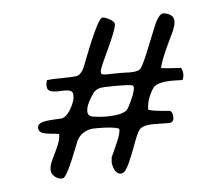

<svg xmlns="http://www.w3.org/2000/svg" viewBox="-36 -457 457 416"><g transform="rotate(-5 193.0 -249.0)"><path d="M312 -390.1Q322.8 -416.5 333 -416.5Q333 -416.5 334 -416.5Q355.5 -413.1 355.5 -397.9Q355.5 -392.1 354.5 -389.2Q354.5 -389.2 350.6 -377.4Q349.1 -374.5 335.4 -345.5Q321.8 -316.4 318.4 -301.3Q318.4 -300.8 318.1 -300Q317.9 -299.3 317.9 -298.8Q327.1 -297.4 342 -296.6Q356.9 -295.9 361.3 -295.4Q364.7 -287.1 364.7 -282.2Q364.7 -277.8 364.3 -275.9Q363.8 -273.9 361.8 -269H358.9Q356.4 -269 350.1 -269.3Q343.8 -269.5 340.3 -269.5Q305.2 -269.5 296.9 -256.8Q286.6 -240.2 283.7 -226.1Q282.2 -218.8 282.2 -211.9V-211.4Q291 -208 309.8 -206.5Q328.6 -205.1 330.1 -204.1Q335 -200.7 335 -189.9Q335 -187 334.5 -186Q333 -179.2 325.2 -178.7H318.8Q314.9 -178.7 305.9 -179Q296.9 -179.2 292 -179.2Q267.1 -179.2 259.8 -169.9Q254.4 -163.1 246.1 -139.9Q237.8 -116.7 229.2 -98.1Q220.7 -79.6 212.9 -79.1H212.4L211.9 -78.6Q199.2 -78.6 194.8 -96.7Q193.4 -101.1 193.4 -105.5Q193.4 -108.4 194.3 -114.3Q194.3 -114.7 194.3 -115.7L194.8 -116.7Q195.3 -118.2 200 -127.9Q204.6 -137.7 209.2 -148.7Q213.9 -159.7 215.3 -166.5Q216.3 -171.4 216.3 -172.4Q216.3 -175.8 213.9 -176.8Q201.2 -181.2 168.9 -181.2Q158.7 -181.2 155.8 -180.7Q133.8 -176.8 124 -158.2Q122.6 -155.3 114.5 -134.5Q106.4 -113.8 99.1 -98.9Q91.8 -84 86.9 -80.1Q84 -79.1 82 -79.1Q74.7 -79.1 67.6 -85Q60.5 -90.8 60.1 -99.1Q60.1 -102.5 61 -108.4Q63 -116.7 72.3 -135Q81.5 -153.3 84 -163.6Q85.4 -169.4 85.4 -175.8Q81.5 -176.8 69.6 -177.7Q57.6 -178.7 50.3 -181.2Q43 -183.6 41.5 -189.5Q40.5 -193.8 41 -195.3Q42.5 -202.1 52.7 -204.8Q63 -207.5 77.6 -208Q92.3 -208.5 95.2 -209Q104 -211.9 111.8 -223.9Q119.6 -235.8 122.6 -248Q123.5 -251.5 123.5 -256.8Q123.5 -263.7 119.1 -266.1Q114.3 -268.6 104 -268.6Q101.6 -268.6 96.4 -268.3Q91.3 -268.1 88.9 -268.1Q69.8 -268.1 67.9 -277.3Q66.9 -281.2 66.9 -282.7Q66.9 -284.7 67.9 -289.6Q68.8 -292.5 69.3 -294.4Q80.1 -295.9 102.3 -295.9Q124.5 -295.9 136.2 -297.9Q141.1 -300.3 144.8 -304.9Q148.4 -309.6 150.1 -313.5Q151.9 -317.4 154.8 -325Q157.7 -332.5 158.7 -335.4Q159.2 -336.4 161.9 -343.3Q164.6 -350.1 167.2 -356.7Q169.9 -363.3 173.8 -372.6Q177.7 -381.8 181.4 -389.6Q185.1 -397.5 188.7 -404.3Q192.4 -411.1 195.6 -415Q198.7 -418.9 200.7 -418.9Q206.5 -418.9 216.6 -413.3Q226.6 -407.7 226.6 -402.3Q226.6 -400.9 225.6 -397Q222.2 -382.8 203.6 -343.3Q189 -313 187.5 -305.2Q186 -299.3 188.5 -297.4Q190.9 -295.4 198.2 -295.4Q200.7 -295.4 209.5 -295.7Q218.3 -295.9 224.6 -295.9H231Q234.4 -295.9 240.7 -295.7Q247.1 -295.4 249 -295.4Q267.1 -295.4 272.2 -300.5Q277.3 -305.7 288.1 -331.1Q293 -342.8 312 -390.1ZM168 -258.8Q153.8 -238.8 150.9 -225.6Q150.4 -223.1 150.4 -219.2Q150.4 -209 161.6 -207Q176.3 -204.6 189 -204.6Q227.5 -204.6 236.8 -215.8Q239.7 -219.7 245.8 -232.7Q252 -245.6 254.4 -254.9Q255.4 -259.8 255.4 -261.7Q255.4 -266.1 252 -267.1Q244.6 -269 218.3 -269Q187.5 -269 181.2 -267.1Q172.9 -264.6 168 -258.8Z"/></g></svg>

Font: Sintesa 4
Style: 4
Weight: 400
Version: Version 001.000